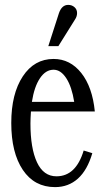

<svg xmlns="http://www.w3.org/2000/svg" viewBox="-20 -744 424 782"><path d="M285.2 -664.1 217.8 -556.2H176.8L220.2 -690.9Q231.9 -724.1 257.8 -724.1Q272.9 -724.1 283.4 -714.8Q293.9 -705.6 293.9 -690.9Q293.9 -676.8 285.2 -664.1ZM210 -25.9Q289.1 -25.9 320.8 -130.9L356 -120.1Q335.9 -51.3 297.4 -16.6Q258.8 18.1 204.1 18.1Q120.1 18.1 73 -52Q25.9 -122.1 25.9 -243.2Q25.9 -361.8 72.8 -432.9Q119.6 -503.9 198.2 -503.9Q265.6 -503.9 311 -446.8Q356.4 -389.6 366.2 -290H106Q104 -259.8 104 -241.2Q104 -140.1 130.6 -83Q157.2 -25.9 210 -25.9ZM198.2 -460Q166 -460 142.8 -425.5Q119.6 -391.1 109.9 -329.1H282.2Q272.5 -390.6 250 -425.3Q227.5 -460 198.2 -460Z"/></svg>

Font: Margherita
Style: Regular
Weight: 400
Designer: James Puckett
Foundry: Dunwich Type Founders
Version: Version 1.008;hotconv 1.0.109;makeotfexe 2.5.65596